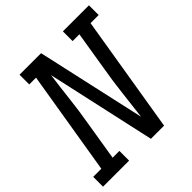

<svg xmlns="http://www.w3.org/2000/svg" viewBox="-206 -878 1021 1021"><g transform="rotate(-45 304.5 -367.5)"><path d="M186 0H-10V-74H51L148 -662H97V-735H259L396 -120Q406 -200 415 -280.5Q424 -361 438 -441L474 -662H423V-735H619V-662H558L449 0H350L214 -615Q203 -535 194 -454.5Q185 -374 171 -294L135 -73H186Z"/></g></svg>

Font: Iosevka HT Extended
Style: Italic
Weight: 400
Width: 7
Italic angle: -9°
Monospace: yes
Designer: Belleve Invis
Foundry: Belleve Invis
Version: Version 32.3.0; ttfautohint (v1.8.4)